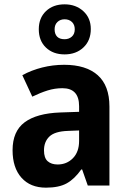

<svg xmlns="http://www.w3.org/2000/svg" viewBox="-20 -949 594 886"><path d="M276 -650Q377 -650 431 -602Q485 -554 485 -457V-93H385L359 -167H355Q324 -123 288 -103Q252 -83 192 -83Q120 -83 79 -129Q38 -175 38 -256Q38 -343 93.5 -384.5Q149 -426 258 -430L345 -433V-459Q345 -542 268 -542Q233 -542 199.5 -531.5Q166 -521 129 -503L83 -602Q125 -625 174.5 -637.5Q224 -650 276 -650ZM294 -345Q233 -343 208 -319Q183 -295 183 -255Q183 -220 200 -205Q217 -190 246 -190Q288 -190 316.5 -219Q345 -248 345 -299V-347ZM278 -698Q225 -698 192 -729.5Q159 -761 159 -814Q159 -866 192 -897.5Q225 -929 278 -929Q330 -929 364.5 -897.5Q399 -866 399 -815Q399 -762 365 -730Q331 -698 278 -698ZM278 -768Q298 -768 311.5 -780Q325 -792 325 -814Q325 -835 312 -847.5Q299 -860 278 -860Q258 -860 245 -847.5Q232 -835 232 -814Q232 -792 243.5 -780Q255 -768 278 -768Z"/></svg>

Font: Noto Sans Telugu UI SemiCondensed
Style: Bold
Weight: 700
Width: 4
Designer: Jelle Bosma - Monotype Design Team
Foundry: Monotype Imaging Inc.
Version: Version 2.005; ttfautohint (v1.8.4.7-5d5b)